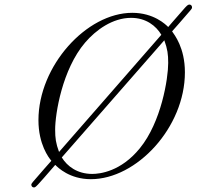

<svg xmlns="http://www.w3.org/2000/svg" viewBox="-20 -761 859 839"><path d="M117 47C117 53 122 58 128 58C136 58 138 56 221 -40H222C233 -29 284 22 377 22C577 22 788 -204 788 -445C788 -553 742 -609 732 -624L762 -658C822 -727 819 -722 819 -730C819 -736 814 -741 808 -741C800 -741 794 -733 789 -728C730 -660 722 -652 715 -643C704 -654 652 -705 558 -705C358 -705 148 -473 148 -236C148 -130 193 -72 204 -59V-58L174 -24C115 44 117 40 117 47ZM221 -195C221 -264 252 -458 352 -575C399 -630 472 -683 553 -683C618 -683 662 -648 685 -609L238 -97C224 -135 221 -157 221 -195ZM250 -73 698 -585C712 -546 715 -524 715 -486C715 -418 685 -228 591 -113C508 -11 416 -1 383 -1C318 -1 274 -34 250 -73Z"/></svg>

Font: CMU Serif
Style: Italic
Weight: 500
Italic angle: -14.04°
Version: Version 0.7.0